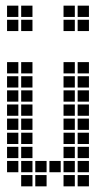

<svg xmlns="http://www.w3.org/2000/svg" viewBox="-20 -665 390 680"><path d="M5 -445V-405H45V-445ZM5 -395V-355H45V-395ZM5 -345V-305H45V-345ZM5 -295V-255H45V-295ZM5 -245V-205H45V-245ZM5 -195V-155H45V-195ZM5 -145V-105H45V-145ZM5 -95V-55H45V-95ZM55 -445V-405H95V-445ZM55 -395V-355H95V-395ZM55 -345V-305H95V-345ZM55 -295V-255H95V-295ZM55 -245V-205H95V-245ZM55 -195V-155H95V-195ZM55 -145V-105H95V-145ZM55 -95V-55H95V-95ZM55 -45V-5H95V-45ZM205 -445V-405H245V-445ZM205 -395V-355H245V-395ZM205 -345V-305H245V-345ZM205 -295V-255H245V-295ZM205 -245V-205H245V-245ZM205 -195V-155H245V-195ZM205 -145V-105H245V-145ZM205 -95V-55H245V-95ZM205 -45V-5H245V-45ZM255 -45V-5H295V-45ZM255 -95V-55H295V-95ZM255 -145V-105H295V-145ZM255 -195V-155H295V-195ZM255 -245V-205H295V-245ZM255 -295V-255H295V-295ZM255 -345V-305H295V-345ZM255 -395V-355H295V-395ZM255 -445V-405H295V-445ZM105 -95V-55H145V-95ZM155 -95V-55H195V-95ZM105 -45V-5H145V-45ZM5 -645V-605H45V-645ZM5 -595V-555H45V-595ZM55 -595V-555H95V-595ZM55 -645V-605H95V-645ZM205 -645V-605H245V-645ZM205 -595V-555H245V-595ZM255 -595V-555H295V-595ZM255 -645V-605H295V-645Z"/></svg>

Font: Nose Transport 13 Square
Style: Regular
Weight: 400
Designer: Nico Rohrbach
Foundry: Nose
Version: Version 1.400;Glyphs 3.2.3 (3260)